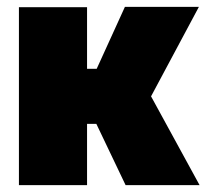

<svg xmlns="http://www.w3.org/2000/svg" viewBox="-20 -538 620 558"><path d="M35 0H233V-178H260L345 0H560L419 -258L558 -518H343L261 -338H233V-517H35Z"/></svg>

Font: Finlandica Black
Style: Regular
Weight: 900
Designer: Niklas Ekholm, Juho Hiilivirta, Jaakko Suomalainen
Foundry: Helsinki Type Studio
Version: Version 2.000;Glyphs 3.2 (3202)